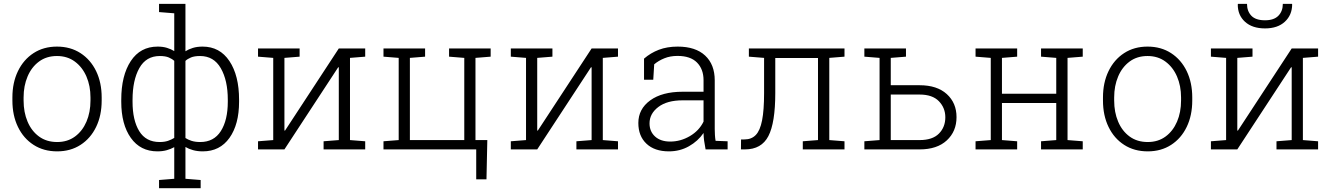

<svg xmlns="http://www.w3.org/2000/svg" viewBox="-20 -782 6981 1005"><path d="M279.3 10.3Q208.5 10.3 155.8 -23.7Q103 -57.6 74 -117.7Q44.9 -177.7 44.9 -255.9V-272Q44.9 -349.6 74 -409.7Q103 -469.7 155.5 -503.9Q208 -538.1 278.3 -538.1Q348.6 -538.1 401.4 -503.9Q454.1 -469.7 483.2 -409.7Q512.2 -349.6 512.2 -272V-255.9Q512.2 -177.7 483.2 -117.7Q454.1 -57.6 401.6 -23.7Q349.1 10.3 279.3 10.3ZM279.3 -38.6Q333.5 -38.6 372.6 -67.4Q411.6 -96.2 432.6 -145.3Q453.6 -194.3 453.6 -255.9V-272Q453.6 -332.5 432.4 -381.6Q411.1 -430.7 371.8 -459.7Q332.5 -488.8 278.3 -488.8Q223.1 -488.8 184.1 -459.7Q145 -430.7 124.3 -381.6Q103.5 -332.5 103.5 -272V-255.9Q103.5 -194.3 124.3 -145.3Q145 -96.2 184.3 -67.4Q223.6 -38.6 279.3 -38.6Z M812.5 203.1V160.2L892.1 153.8V-11.7Q874.5 -2 852.8 4.2Q831.1 10.3 804.2 10.3Q714.8 10.3 664.8 -60.3Q614.7 -130.9 614.7 -249.5V-259.8Q614.7 -386.7 664.6 -462.4Q714.4 -538.1 805.2 -538.1Q832.5 -538.1 854 -531.5Q875.5 -524.9 892.1 -514.6V-712.4L812.5 -718.8V-761.7H950.7V-513.7Q967.3 -524.4 989.5 -531.2Q1011.7 -538.1 1040.5 -538.1Q1130.4 -538.1 1180.9 -462.4Q1231.4 -386.7 1231.4 -259.8V-249.5Q1231.4 -130.9 1181.2 -60.3Q1130.9 10.3 1041.5 10.3Q1013.2 10.3 990.5 3.9Q967.8 -2.4 950.7 -12.7V153.8L1030.3 160.2V203.1ZM815.4 -38.6Q841.3 -38.6 859.6 -44.9Q877.9 -51.3 892.1 -60.1V-463.4Q881.3 -473.6 863.5 -481.2Q845.7 -488.8 816.4 -488.8Q744.6 -488.8 709.2 -425.3Q673.8 -361.8 673.8 -259.8V-249.5Q673.8 -152.8 708.7 -95.7Q743.7 -38.6 815.4 -38.6ZM1028.3 -38.6Q1099.6 -38.6 1136 -95.9Q1172.4 -153.3 1172.4 -249.5V-259.8Q1172.4 -361.3 1135.7 -425Q1099.1 -488.8 1027.3 -488.8Q997.6 -488.8 979.5 -481.2Q961.4 -473.6 950.7 -463.4V-59.6Q962.9 -51.3 982.2 -44.9Q1001.5 -38.6 1028.3 -38.6Z M1330.6 0V-42.5L1410.2 -48.8V-479L1330.6 -485.4V-528.3H1548.3V-485.4L1468.8 -479V-99.1L1471.7 -98.1L1753.4 -528.3H1891.6V-485.4L1812 -479V-48.8L1891.6 -42.5V0H1673.8V-42.5L1753.4 -48.8V-429.2L1750.5 -430.2L1468.8 0Z M2472.7 156.7V0H1987.3V-42.5L2066.9 -48.8V-479L1987.3 -485.4V-528.3H2205.1V-485.4L2125.5 -479V-48.8H2410.2V-479L2330.6 -485.4V-528.3H2548.3V-485.4L2468.8 -479V-48.8H2530.8L2526.4 156.7Z M2653.8 0V-42.5L2733.4 -48.8V-479L2653.8 -485.4V-528.3H2871.6V-485.4L2792 -479V-99.1L2794.9 -98.1L3076.7 -528.3H3214.8V-485.4L3135.3 -479V-48.8L3214.8 -42.5V0H2997.1V-42.5L3076.7 -48.8V-429.2L3073.7 -430.2L2792 0Z M3481.4 10.3Q3406.2 10.3 3363.8 -29.8Q3321.3 -69.8 3321.3 -138.2Q3321.3 -211.4 3383.5 -256.6Q3445.8 -301.8 3553.2 -301.8H3662.6V-362.3Q3662.6 -419.9 3628.4 -454.6Q3594.2 -489.3 3526.4 -489.3Q3487.8 -489.3 3457.3 -476.8Q3426.8 -464.4 3404.3 -445.3L3399.4 -364.7H3351.1V-475.1Q3385.3 -504.9 3428.7 -521.5Q3472.2 -538.1 3527.3 -538.1Q3620.6 -538.1 3670.9 -491.2Q3721.2 -444.3 3721.2 -361.3V-106.4Q3721.2 -90.8 3722.2 -75.4Q3723.1 -60.1 3725.6 -44.9L3788.6 -42.5V0H3673.3Q3668 -28.8 3665.5 -46.4Q3663.1 -64 3662.6 -85.9Q3633.8 -43.5 3586.4 -16.6Q3539.1 10.3 3481.4 10.3ZM3488.3 -41Q3542.5 -41 3591.1 -69.6Q3639.6 -98.1 3662.6 -145.5V-256.8H3552.7Q3471.7 -256.8 3425.8 -221.9Q3379.9 -187 3379.9 -136.2Q3379.9 -93.8 3408.9 -67.4Q3438 -41 3488.3 -41Z M3858.4 0 3858.9 -51.8 3877.4 -52.2Q3913.6 -52.2 3936 -75.4Q3958.5 -98.6 3969 -151.9Q3979.5 -205.1 3979.5 -294.9V-479L3899.9 -485.4V-528.3H4400.4V-485.4L4320.8 -479V-48.8L4400.4 -42.5V0H4182.1V-42.5L4261.7 -48.8V-478.5H4038.1V-294.9Q4038.1 -139.2 4002 -69.6Q3965.8 0 3879.4 0Z M4793.5 -335.9Q4884.8 -335.9 4935.8 -289.6Q4986.8 -243.2 4986.8 -168.9Q4986.8 -94.2 4935.8 -47.1Q4884.8 0 4793.5 0H4504.4V-42.5L4584 -48.8V-479L4504.4 -485.4V-528.3H4722.2V-485.4L4642.6 -479V-335.9ZM4793.5 -48.8Q4861.3 -48.8 4894.8 -82.8Q4928.2 -116.7 4928.2 -168Q4928.2 -217.3 4894.5 -252.2Q4860.8 -287.1 4793.5 -287.1H4642.6V-48.8Z M5086.4 0V-42.5L5166 -48.8V-479L5086.4 -485.4V-528.3H5304.2V-485.4L5224.6 -479V-291.5H5508.8V-479L5429.2 -485.4V-528.3H5647.5V-485.4L5567.9 -479V-48.8L5647.5 -42.5V0H5429.2V-42.5L5508.8 -48.8V-242.7H5224.6V-48.8L5304.2 -42.5V0Z M5987.8 10.3Q5917 10.3 5864.3 -23.7Q5811.5 -57.6 5782.5 -117.7Q5753.4 -177.7 5753.4 -255.9V-272Q5753.4 -349.6 5782.5 -409.7Q5811.5 -469.7 5864 -503.9Q5916.5 -538.1 5986.8 -538.1Q6057.1 -538.1 6109.9 -503.9Q6162.6 -469.7 6191.7 -409.7Q6220.7 -349.6 6220.7 -272V-255.9Q6220.7 -177.7 6191.7 -117.7Q6162.6 -57.6 6110.1 -23.7Q6057.6 10.3 5987.8 10.3ZM5987.8 -38.6Q6042 -38.6 6081.1 -67.4Q6120.1 -96.2 6141.1 -145.3Q6162.1 -194.3 6162.1 -255.9V-272Q6162.1 -332.5 6140.9 -381.6Q6119.6 -430.7 6080.3 -459.7Q6041 -488.8 5986.8 -488.8Q5931.6 -488.8 5892.6 -459.7Q5853.5 -430.7 5832.8 -381.6Q5812 -332.5 5812 -272V-255.9Q5812 -194.3 5832.8 -145.3Q5853.5 -96.2 5892.8 -67.4Q5932.1 -38.6 5987.8 -38.6Z M6318.4 0V-42.5L6397.9 -48.8V-479L6318.4 -485.4V-528.3H6536.1V-485.4L6456.5 -479V-99.1L6459.5 -98.1L6741.2 -528.3H6879.4V-485.4L6799.8 -479V-48.8L6879.4 -42.5V0H6661.6V-42.5L6741.2 -48.8V-429.2L6738.3 -430.2L6456.5 0ZM6601.6 -633.3Q6534.7 -633.3 6496.6 -668.2Q6458.5 -703.1 6459 -758.8L6460 -761.7H6507.3Q6507.3 -723.6 6530 -699.7Q6552.7 -675.8 6601.6 -675.8Q6648.4 -675.8 6671.6 -699.7Q6694.8 -723.6 6694.8 -761.7H6742.7L6743.7 -758.8Q6743.2 -703.1 6705.3 -668.2Q6667.5 -633.3 6601.6 -633.3Z"/></svg>

Font: Roboto Slab Light
Style: Regular
Weight: 300
Designer: Google
Version: Version 2.000; ttfautohint (v1.8.1.43-b0c9)